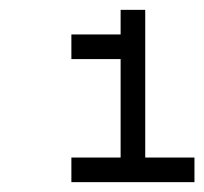

<svg xmlns="http://www.w3.org/2000/svg" viewBox="-20 -720 415 390"><path d="M125 -350H375V-400H275V-700H225V-650H125V-600H225V-400H125Z"/></svg>

Font: LS-VG5000 Light Shifted
Style: Regular
Weight: 400
Designer: Justin Bihan, 2021
Foundry: Justin Bihan, 2021
Version: Version 1.000;Glyphs 3.1.2 (3151)